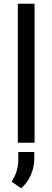

<svg xmlns="http://www.w3.org/2000/svg" viewBox="-20 -770 283 1036"><path d="M166.5 0V-750H76.2V0ZM93.8 245.6C115.6 228 132.9 204.7 145.8 175.5C158.6 146.4 165 117 165 87.4V50.3H78.6V95.2C78 136.6 65.9 175 42.5 210.4Z"/></svg>

Font: Roboto1
Style: rg
Weight: 400
Designer: Google
Version: Version 2.137; 2017